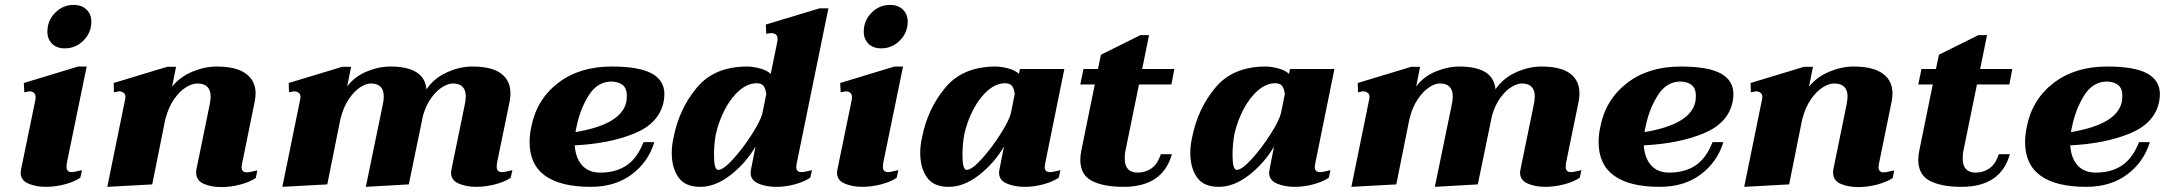

<svg xmlns="http://www.w3.org/2000/svg" viewBox="-20 -751 8817 782"><path d="M173 -622Q173 -667 204.5 -699Q236 -731 280 -731Q313 -731 332.5 -712Q352 -693 352 -663Q352 -618 320 -586Q288 -554 244 -554Q211 -554 192 -573Q173 -592 173 -622ZM64 -48Q64 -52 66 -62L124 -344Q125 -348 125 -355Q125 -368 117.5 -373.5Q110 -379 99 -379Q96 -379 79 -375L77 -413L298 -480H333L252 -86L251 -71Q251 -50 272 -50Q280 -50 293.5 -53.5Q307 -57 314 -58L307 -27Q282 -10 243 0Q204 10 167 10Q126 10 95 -3.5Q64 -17 64 -48Z M1028 -57 1022 -26Q996 -9 957.5 1Q919 11 882 11Q840 11 809.5 -2.5Q779 -16 779 -48Q779 -56 780 -61L834 -325Q838 -349 838 -357Q838 -411 783 -411Q763 -411 737.5 -395.5Q712 -380 689 -347Q666 -314 653 -264L600 0L417 10L489 -343L491 -355Q491 -368 483 -373.5Q475 -379 464 -379Q463 -379 444 -375L443 -413L661 -479H697L681 -398Q713 -438 763.5 -459Q814 -480 862 -480Q942 -480 981.5 -451Q1021 -422 1021 -371Q1021 -357 1018 -340L966 -85Q964 -73 964 -71Q964 -49 985 -49Q994 -49 1007.5 -52.5Q1021 -56 1028 -57Z M2067 -58 2060 -27Q2035 -10 1996 0Q1957 10 1920 10Q1879 10 1848 -3.5Q1817 -17 1817 -48Q1817 -52 1819 -62L1873 -325Q1877 -342 1877 -358Q1877 -411 1824 -411Q1807 -411 1783.5 -397.5Q1760 -384 1738 -354.5Q1716 -325 1703 -281L1645 0L1470 10L1539 -325Q1543 -341 1543 -358Q1543 -411 1490 -411Q1471 -411 1447 -395.5Q1423 -380 1400.5 -347Q1378 -314 1366 -264L1313 0L1130 10L1202 -343L1204 -355Q1204 -368 1196 -373.5Q1188 -379 1177 -379Q1176 -379 1157 -375L1156 -413L1374 -479H1410L1394 -399Q1424 -439 1473 -459.5Q1522 -480 1570 -480Q1709 -480 1717 -387Q1747 -432 1799.5 -456Q1852 -480 1904 -480Q1983 -480 2021 -451.5Q2059 -423 2059 -371Q2059 -356 2056 -339L2004 -86Q2003 -80 2003 -72Q2003 -50 2024 -50Q2032 -50 2045.5 -53Q2059 -56 2067 -58Z M2321 -159Q2324 -108 2350.5 -78Q2377 -48 2425 -48Q2488 -48 2531.5 -77Q2575 -106 2601 -172H2645Q2621 -92 2553.5 -41Q2486 10 2386 10Q2263 10 2200 -35.5Q2137 -81 2137 -172Q2137 -203 2144 -235Q2166 -346 2253 -413Q2340 -480 2471 -480Q2584 -480 2635 -451.5Q2686 -423 2686 -368Q2686 -354 2683 -337Q2665 -249 2564 -207.5Q2463 -166 2321 -159ZM2533 -363Q2533 -416 2471 -419Q2414 -419 2378.5 -363.5Q2343 -308 2328 -234Q2326 -227 2324 -213Q2511 -244 2531 -336Q2533 -346 2533 -363Z M2716 -128Q2716 -160 2724 -194Q2747 -309 2818.5 -394.5Q2890 -480 3023 -480Q3045 -480 3074.5 -472.5Q3104 -465 3119 -450L3146 -581Q3147 -585 3147 -592Q3147 -616 3121 -616Q3114 -616 3101 -613L3099 -651L3318 -717H3354L3225 -86Q3223 -74 3223 -71Q3223 -50 3244 -50Q3253 -50 3266 -53Q3279 -56 3287 -58L3280 -27Q3254 -10 3216.5 0Q3179 10 3142 10Q3100 10 3068.5 -3.5Q3037 -17 3037 -48Q3037 -52 3039 -62L3057 -154Q3018 -87 2956 -38.5Q2894 10 2832 10Q2770 10 2743 -29Q2716 -68 2716 -128ZM3085 -289 3101 -368Q3098 -391 3089.5 -401.5Q3081 -412 3062 -412Q3026 -412 2992 -383Q2958 -354 2932.5 -305.5Q2907 -257 2895 -202Q2888 -160 2888 -120Q2888 -59 2905 -59Q2926 -59 2966 -103Q3006 -147 3042 -203.5Q3078 -260 3085 -289Z M3498 -622Q3498 -667 3529.5 -699Q3561 -731 3605 -731Q3638 -731 3657.5 -712Q3677 -693 3677 -663Q3677 -618 3645 -586Q3613 -554 3569 -554Q3536 -554 3517 -573Q3498 -592 3498 -622ZM3389 -48Q3389 -52 3391 -62L3449 -344Q3450 -348 3450 -355Q3450 -368 3442.5 -373.5Q3435 -379 3424 -379Q3421 -379 3404 -375L3402 -413L3623 -480H3658L3577 -86L3576 -71Q3576 -50 3597 -50Q3605 -50 3618.5 -53.5Q3632 -57 3639 -58L3632 -27Q3607 -10 3568 0Q3529 10 3492 10Q3451 10 3420 -3.5Q3389 -17 3389 -48Z M3728 -128Q3728 -160 3736 -194Q3759 -309 3830.5 -394.5Q3902 -480 4035 -480Q4057 -480 4086 -472.5Q4115 -465 4130 -450L4134 -470H4315L4237 -86Q4235 -74 4235 -71Q4235 -50 4256 -50Q4265 -50 4278 -53Q4291 -56 4299 -58L4292 -27Q4266 -10 4228.5 0Q4191 10 4154 10Q4112 10 4080.5 -3.5Q4049 -17 4049 -48Q4049 -52 4051 -62L4069 -154Q4030 -87 3968 -38.5Q3906 10 3844 10Q3782 10 3755 -29Q3728 -68 3728 -128ZM4097 -289 4113 -368Q4110 -391 4101.5 -401.5Q4093 -412 4074 -412Q4038 -412 4004 -383Q3970 -354 3944.5 -305.5Q3919 -257 3907 -202Q3900 -160 3900 -120Q3900 -59 3917 -59Q3938 -59 3978 -103Q4018 -147 4054 -203.5Q4090 -260 4097 -289Z M4708 -123H4753Q4716 10 4556 10Q4474 10 4427 -14.5Q4380 -39 4380 -100Q4380 -118 4384 -137L4439 -407H4380L4393 -470H4452L4464 -528L4625 -608H4660L4632 -470H4763L4751 -407H4619L4564 -138Q4561 -126 4561 -105Q4561 -48 4614 -48Q4645 -48 4670 -65.5Q4695 -83 4708 -123Z M4828 -128Q4828 -160 4836 -194Q4859 -309 4930.5 -394.5Q5002 -480 5135 -480Q5157 -480 5186 -472.5Q5215 -465 5230 -450L5234 -470H5415L5337 -86Q5335 -74 5335 -71Q5335 -50 5356 -50Q5365 -50 5378 -53Q5391 -56 5399 -58L5392 -27Q5366 -10 5328.5 0Q5291 10 5254 10Q5212 10 5180.5 -3.5Q5149 -17 5149 -48Q5149 -52 5151 -62L5169 -154Q5130 -87 5068 -38.5Q5006 10 4944 10Q4882 10 4855 -29Q4828 -68 4828 -128ZM5197 -289 5213 -368Q5210 -391 5201.5 -401.5Q5193 -412 5174 -412Q5138 -412 5104 -383Q5070 -354 5044.5 -305.5Q5019 -257 5007 -202Q5000 -160 5000 -120Q5000 -59 5017 -59Q5038 -59 5078 -103Q5118 -147 5154 -203.5Q5190 -260 5197 -289Z M6421 -58 6414 -27Q6389 -10 6350 0Q6311 10 6274 10Q6233 10 6202 -3.5Q6171 -17 6171 -48Q6171 -52 6173 -62L6227 -325Q6231 -342 6231 -358Q6231 -411 6178 -411Q6161 -411 6137.5 -397.5Q6114 -384 6092 -354.5Q6070 -325 6057 -281L5999 0L5824 10L5893 -325Q5897 -341 5897 -358Q5897 -411 5844 -411Q5825 -411 5801 -395.5Q5777 -380 5754.5 -347Q5732 -314 5720 -264L5667 0L5484 10L5556 -343L5558 -355Q5558 -368 5550 -373.5Q5542 -379 5531 -379Q5530 -379 5511 -375L5510 -413L5728 -479H5764L5748 -399Q5778 -439 5827 -459.5Q5876 -480 5924 -480Q6063 -480 6071 -387Q6101 -432 6153.5 -456Q6206 -480 6258 -480Q6337 -480 6375 -451.5Q6413 -423 6413 -371Q6413 -356 6410 -339L6358 -86Q6357 -80 6357 -72Q6357 -50 6378 -50Q6386 -50 6399.5 -53Q6413 -56 6421 -58Z M6675 -159Q6678 -108 6704.5 -78Q6731 -48 6779 -48Q6842 -48 6885.5 -77Q6929 -106 6955 -172H6999Q6975 -92 6907.5 -41Q6840 10 6740 10Q6617 10 6554 -35.5Q6491 -81 6491 -172Q6491 -203 6498 -235Q6520 -346 6607 -413Q6694 -480 6825 -480Q6938 -480 6989 -451.5Q7040 -423 7040 -368Q7040 -354 7037 -337Q7019 -249 6918 -207.5Q6817 -166 6675 -159ZM6887 -363Q6887 -416 6825 -419Q6768 -419 6732.5 -363.5Q6697 -308 6682 -234Q6680 -227 6678 -213Q6865 -244 6885 -336Q6887 -346 6887 -363Z M7695 -57 7689 -26Q7663 -9 7624.5 1Q7586 11 7549 11Q7507 11 7476.5 -2.5Q7446 -16 7446 -48Q7446 -56 7447 -61L7501 -325Q7505 -349 7505 -357Q7505 -411 7450 -411Q7430 -411 7404.5 -395.5Q7379 -380 7356 -347Q7333 -314 7320 -264L7267 0L7084 10L7156 -343L7158 -355Q7158 -368 7150 -373.5Q7142 -379 7131 -379Q7130 -379 7111 -375L7110 -413L7328 -479H7364L7348 -398Q7380 -438 7430.5 -459Q7481 -480 7529 -480Q7609 -480 7648.5 -451Q7688 -422 7688 -371Q7688 -357 7685 -340L7633 -85Q7631 -73 7631 -71Q7631 -49 7652 -49Q7661 -49 7674.5 -52.5Q7688 -56 7695 -57Z M8121 -123H8166Q8129 10 7969 10Q7887 10 7840 -14.5Q7793 -39 7793 -100Q7793 -118 7797 -137L7852 -407H7793L7806 -470H7865L7877 -528L8038 -608H8073L8045 -470H8176L8164 -407H8032L7977 -138Q7974 -126 7974 -105Q7974 -48 8027 -48Q8058 -48 8083 -65.5Q8108 -83 8121 -123Z M8412 -159Q8415 -108 8441.5 -78Q8468 -48 8516 -48Q8579 -48 8622.5 -77Q8666 -106 8692 -172H8736Q8712 -92 8644.5 -41Q8577 10 8477 10Q8354 10 8291 -35.5Q8228 -81 8228 -172Q8228 -203 8235 -235Q8257 -346 8344 -413Q8431 -480 8562 -480Q8675 -480 8726 -451.5Q8777 -423 8777 -368Q8777 -354 8774 -337Q8756 -249 8655 -207.5Q8554 -166 8412 -159ZM8624 -363Q8624 -416 8562 -419Q8505 -419 8469.5 -363.5Q8434 -308 8419 -234Q8417 -227 8415 -213Q8602 -244 8622 -336Q8624 -346 8624 -363Z"/></svg>

Font: Taviraj ExtraBold
Style: Italic
Weight: 800
Italic angle: -12°
Designer: Katatrad Team
Foundry: CadsonDemak
Version: Version 1.001